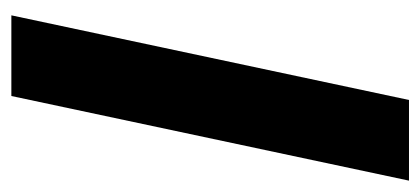

<svg xmlns="http://www.w3.org/2000/svg" viewBox="-221 -519 740 338"><g transform="rotate(90 149.0 -350.0)"><path d="M7 0 156 -700H298L149 0Z"/></g></svg>

Font: Red Hat Display
Style: Bold Italic
Weight: 700
Italic angle: -12°
Designer: Pentagram / MCKL
Foundry: Pentagram / MCKL
Version: Version 1.003; Red Hat Display Bold Italic